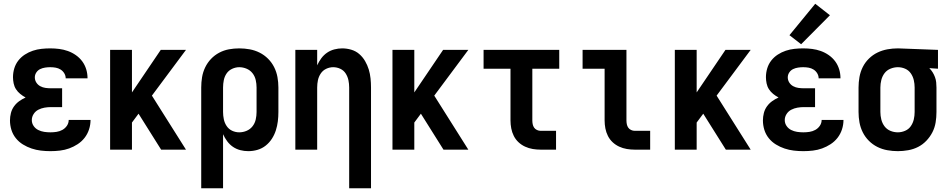

<svg xmlns="http://www.w3.org/2000/svg" viewBox="-20 -795 5040 1020"><path d="M248 8Q273 8 298.5 5Q324 2 347.5 -6.5Q371 -15 392.5 -29Q414 -43 429.5 -63Q445 -83 453 -107.5Q461 -132 461 -158H345Q345 -141 335.5 -127Q326 -113 311.5 -105Q297 -97 280.5 -94.5Q264 -92 248 -92Q231 -92 214.5 -94.5Q198 -97 183 -104.5Q168 -112 158.5 -126Q149 -140 149 -157Q149 -174 158.5 -189Q168 -204 183.5 -212Q199 -220 216 -223Q233 -226 250 -226H310V-326H250Q236 -326 221.5 -328Q207 -330 194 -337Q181 -344 173 -356.5Q165 -369 165 -384Q165 -398 173 -410Q181 -422 193.5 -428Q206 -434 220 -436Q234 -438 247 -438Q262 -438 276 -435.5Q290 -433 302 -425.5Q314 -418 321.5 -405.5Q329 -393 329 -379Q329 -379 329 -379Q329 -379 329 -379H445Q445 -379 445 -379.5Q445 -380 445 -380Q445 -404 438 -427Q431 -450 417 -469Q403 -488 383 -502Q363 -516 340.5 -524Q318 -532 294.5 -535Q271 -538 247 -538Q224 -538 200.5 -535.5Q177 -533 154.5 -525.5Q132 -518 112 -505Q92 -492 77.5 -473.5Q63 -455 56 -432Q49 -409 49 -385Q49 -369 52.5 -352Q56 -335 65 -321Q74 -307 87.5 -296Q101 -285 116 -277Q98 -269 82 -257.5Q66 -246 54.5 -230Q43 -214 38 -194.5Q33 -175 33 -155Q33 -130 40.5 -105.5Q48 -81 64 -61Q80 -41 102 -27.5Q124 -14 148 -6Q172 2 197 5Q222 8 248 8Z M565 0H681V-144L716 -191L836 0H968L787 -287L968 -530H834L681 -304V-530H565Z M1049 205H1165V-82Q1174 -62 1187 -44.5Q1200 -27 1217.5 -15Q1235 -3 1256 2.5Q1277 8 1299 8Q1324 8 1348 1Q1372 -6 1391.5 -21.5Q1411 -37 1424.5 -58Q1438 -79 1445.5 -102.5Q1453 -126 1456 -150.5Q1459 -175 1459 -200V-330Q1459 -358 1454 -385.5Q1449 -413 1436.5 -438Q1424 -463 1404 -483Q1384 -503 1359 -515.5Q1334 -528 1306.5 -533Q1279 -538 1251 -538Q1223 -538 1196 -533Q1169 -528 1144.5 -515Q1120 -502 1101 -482Q1082 -462 1070 -437Q1058 -412 1053.5 -385Q1049 -358 1049 -330ZM1251 -92Q1231 -92 1213 -100.5Q1195 -109 1184 -125.5Q1173 -142 1169 -161.5Q1165 -181 1165 -200V-330Q1165 -350 1169 -369.5Q1173 -389 1184 -405Q1195 -421 1213.5 -429.5Q1232 -438 1251 -438Q1271 -438 1290 -430Q1309 -422 1321.5 -406Q1334 -390 1338.5 -370Q1343 -350 1343 -330V-200Q1343 -180 1338.5 -160Q1334 -140 1321.5 -124Q1309 -108 1290 -100Q1271 -92 1251 -92Z M1835 205H1951V-330Q1951 -354 1948.5 -378.5Q1946 -403 1939 -426Q1932 -449 1919.5 -470.5Q1907 -492 1888.5 -508Q1870 -524 1846 -531Q1822 -538 1798 -538Q1777 -538 1756 -532.5Q1735 -527 1717.5 -515Q1700 -503 1687 -485.5Q1674 -468 1665 -448V-530H1549V0H1665V-330Q1665 -350 1669 -369Q1673 -388 1684 -404.5Q1695 -421 1713 -429.5Q1731 -438 1750 -438Q1770 -438 1788 -429.5Q1806 -421 1816.5 -404.5Q1827 -388 1831 -369Q1835 -350 1835 -330Z M2065 0H2181V-144L2216 -191L2336 0H2468L2287 -287L2468 -530H2334L2181 -304V-530H2065Z M2852 0H2934V-100H2852Q2842 -100 2832.5 -104.5Q2823 -109 2817.5 -117Q2812 -125 2810 -135Q2808 -145 2808 -155V-430H2951V-530H2549V-430H2692V-155Q2692 -134 2696 -113Q2700 -92 2709.5 -73Q2719 -54 2734.5 -39.5Q2750 -25 2769.5 -16Q2789 -7 2810 -3.5Q2831 0 2852 0Z M3352 0H3434V-100H3352Q3342 -100 3332.5 -104.5Q3323 -109 3317.5 -117Q3312 -125 3310 -135Q3308 -145 3308 -155V-530H3075V-430H3192V-155Q3192 -134 3196 -113Q3200 -92 3209.5 -73Q3219 -54 3234.5 -39.5Q3250 -25 3269.5 -16Q3289 -7 3310 -3.5Q3331 0 3352 0Z M3565 0H3681V-144L3716 -191L3836 0H3968L3787 -287L3968 -530H3834L3681 -304V-530H3565Z M4248 8Q4273 8 4298.5 5Q4324 2 4347.5 -6.5Q4371 -15 4392.5 -29Q4414 -43 4429.5 -63Q4445 -83 4453 -107.5Q4461 -132 4461 -158H4345Q4345 -141 4335.5 -127Q4326 -113 4311.5 -105Q4297 -97 4280.5 -94.5Q4264 -92 4248 -92Q4231 -92 4214.5 -94.5Q4198 -97 4183 -104.5Q4168 -112 4158.5 -126Q4149 -140 4149 -157Q4149 -174 4158.5 -189Q4168 -204 4183.5 -212Q4199 -220 4216 -223Q4233 -226 4250 -226H4310V-326H4250Q4236 -326 4221.5 -328Q4207 -330 4194 -337Q4181 -344 4173 -356.5Q4165 -369 4165 -384Q4165 -398 4173 -410Q4181 -422 4193.5 -428Q4206 -434 4220 -436Q4234 -438 4247 -438Q4262 -438 4276 -435.5Q4290 -433 4302 -425.5Q4314 -418 4321.5 -405.5Q4329 -393 4329 -379Q4329 -379 4329 -379Q4329 -379 4329 -379H4445Q4445 -379 4445 -379.5Q4445 -380 4445 -380Q4445 -404 4438 -427Q4431 -450 4417 -469Q4403 -488 4383 -502Q4363 -516 4340.5 -524Q4318 -532 4294.5 -535Q4271 -538 4247 -538Q4224 -538 4200.5 -535.5Q4177 -533 4154.5 -525.5Q4132 -518 4112 -505Q4092 -492 4077.5 -473.5Q4063 -455 4056 -432Q4049 -409 4049 -385Q4049 -369 4052.5 -352Q4056 -335 4065 -321Q4074 -307 4087.5 -296Q4101 -285 4116 -277Q4098 -269 4082 -257.5Q4066 -246 4054.5 -230Q4043 -214 4038 -194.5Q4033 -175 4033 -155Q4033 -130 4040.5 -105.5Q4048 -81 4064 -61Q4080 -41 4102 -27.5Q4124 -14 4148 -6Q4172 2 4197 5Q4222 8 4248 8ZM4236 -560 4389 -714 4311 -775 4174 -608Z M4750 8Q4777 8 4805 3Q4833 -2 4857.5 -14.5Q4882 -27 4901.5 -47.5Q4921 -68 4933.5 -92.5Q4946 -117 4950.5 -144.5Q4955 -172 4955 -200V-330Q4955 -344 4953.5 -358Q4952 -372 4947 -385.5Q4942 -399 4934.5 -411Q4927 -423 4917 -433L4963 -430V-530L4751 -538H4750Q4722 -538 4694.5 -533Q4667 -528 4642 -516Q4617 -504 4596.5 -484Q4576 -464 4563.5 -439Q4551 -414 4546 -386Q4541 -358 4541 -330V-200Q4541 -172 4546 -144.5Q4551 -117 4563.5 -92Q4576 -67 4596 -47Q4616 -27 4641 -14.5Q4666 -2 4694 3Q4722 8 4750 8ZM4750 -92Q4729 -92 4710 -100Q4691 -108 4679 -124Q4667 -140 4662 -160Q4657 -180 4657 -200V-330Q4657 -350 4662 -370Q4667 -390 4679 -406Q4691 -422 4710.5 -430Q4730 -438 4750 -438Q4770 -438 4788.5 -430Q4807 -422 4818.5 -405.5Q4830 -389 4834.5 -369.5Q4839 -350 4839 -330V-200Q4839 -180 4834.5 -160.5Q4830 -141 4818.5 -124.5Q4807 -108 4788 -100Q4769 -92 4750 -92Z"/></svg>

Font: Iosevka SS09
Style: Bold
Weight: 700
Monospace: yes
Designer: Belleve Invis
Foundry: Belleve Invis
Version: Version 5.2.1; ttfautohint (v1.8.3)